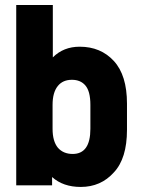

<svg xmlns="http://www.w3.org/2000/svg" viewBox="-20 -720 555 756"><path d="M185.1 9.8H43.9V-700.2H188V-494.1Q230 -536.1 293.9 -536.1Q376.5 -536.1 428.2 -480Q480 -423.8 480 -312V-209Q480 -95.7 428.2 -41Q377 16.1 297.9 16.1Q228.5 16.1 185.1 -22.9ZM335.9 -307.1Q335.9 -360.8 315.9 -383.8Q296.9 -405.8 263.2 -405.8Q227.5 -405.8 208 -381.8Q187 -356.4 187 -307.1V-212.9Q187 -163.6 208 -138.2Q229.5 -113.8 266.1 -113.8Q335.9 -113.8 335.9 -212.9Z"/></svg>

Font: D-DIN-PRO Heavy
Style: Bold
Weight: 900
Designer: Charles Nix
Foundry: CyberFei
Version: Version 1.000;hotconv 1.0.109;makeotfexe 2.5.65596